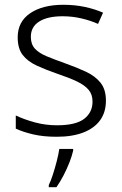

<svg xmlns="http://www.w3.org/2000/svg" viewBox="-20 -562 509 803"><path d="M423 -141Q423 -93 399 -59.5Q375 -26 329 -8Q283 10 217 10Q161 10 118.5 0Q76 -10 46 -24V-79Q82 -62 126.5 -50Q171 -38 218 -38Q297 -38 332 -65Q367 -92 367 -137Q367 -167 350.5 -186.5Q334 -206 301.5 -221.5Q269 -237 221 -253Q172 -270 134 -287.5Q96 -305 75 -332Q54 -359 54 -406Q54 -471 106 -506.5Q158 -542 245 -542Q293 -542 335 -533Q377 -524 411 -509L390 -462Q359 -476 320.5 -485Q282 -494 242 -494Q179 -494 144 -472Q109 -450 109 -408Q109 -377 126 -358.5Q143 -340 175.5 -326.5Q208 -313 253 -297Q301 -280 339.5 -262Q378 -244 400.5 -216Q423 -188 423 -141ZM286 68Q281 90 270.5 117Q260 144 246 171Q232 198 216 221H184V212Q192 196 201 168.5Q210 141 217.5 111.5Q225 82 228 61H286Z"/></svg>

Font: Noto Sans Armenian Light
Style: Regular
Weight: 300
Designer: Monotype Design Team
Foundry: Monotype Imaging Inc.
Version: Version 2.007